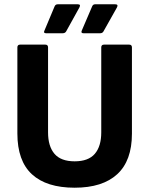

<svg xmlns="http://www.w3.org/2000/svg" viewBox="-20 -863 696 895"><path d="M328 12Q197 12 129 -50.5Q61 -113 61 -241V-642Q61 -655 74 -655H191Q204 -655 204 -642V-246Q204 -181 234 -146Q264 -111 328 -111Q392 -111 422 -146Q452 -181 452 -246V-642Q452 -655 465 -655H582Q595 -655 595 -642V-240Q595 -114 526.5 -51Q458 12 328 12ZM369 -708Q356 -708 361 -720L409 -832Q413 -843 423 -843H517Q533 -843 525 -828L462 -716Q457 -708 447 -708ZM195 -708Q181 -708 187 -720L234 -832Q238 -843 249 -843H343Q358 -843 350 -828L288 -716Q283 -708 272 -708Z"/></svg>

Font: Sofia Sans ExtraBold
Style: Regular
Weight: 800
Designer: Botio Nikoltchev, Ani Petrova
Foundry: lettersoup
Version: Version 4.101; ttfautohint (v1.8.4.7-5d5b)